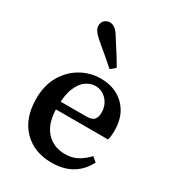

<svg xmlns="http://www.w3.org/2000/svg" viewBox="-174 -800 820 909"><g transform="rotate(30 236.0 -346.0)"><path d="M249 11Q154 11 95 -49Q36 -109 36 -216Q36 -289 66.5 -341.5Q97 -394 147 -422.5Q197 -451 255 -451Q334 -451 383.5 -402Q433 -353 433 -269Q433 -254 431.5 -241Q430 -228 427 -218H80V-261H282Q315 -261 326 -274.5Q337 -288 337 -312Q337 -353 311.5 -380.5Q286 -408 250 -408Q224 -408 199 -391Q174 -374 158 -334.5Q142 -295 142 -229Q142 -143 181.5 -99.5Q221 -56 283 -56Q324 -56 353 -72.5Q382 -89 406 -115L431 -94Q405 -43 359.5 -16Q314 11 249 11ZM293 -532 267 -510Q241 -532 216 -554Q191 -576 158 -603Q136 -622 127 -635.5Q118 -649 118 -662Q118 -682 130.5 -692.5Q143 -703 158 -703Q173 -703 186.5 -693Q200 -683 215 -658Q239 -620 258 -590.5Q277 -561 293 -532Z"/></g></svg>

Font: Lisu Bosa SemiBold
Style: Regular
Weight: 600
Designer: David Morse, Annie Olsen, Victor Gaultney, Frank Grießhammer (Latin)
Foundry: SIL International
Version: Version 2.000